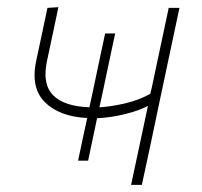

<svg xmlns="http://www.w3.org/2000/svg" viewBox="-20 -516 564 536"><path d="M198 -67.5Q204.5 -99 211 -129Q217.5 -159 223.5 -186.5Q146 -190.5 105.5 -230.5Q76.5 -259 76.5 -306Q76.5 -324.5 81 -346Q88.5 -381.5 96.5 -418.5Q104.5 -455 112.5 -494L143 -496Q135 -457.5 127 -419.8Q119 -382 111 -345Q107 -325.5 107 -309Q107 -271.5 128.5 -250Q159 -219 229.5 -216.5Q230.5 -219.5 231 -223L240.5 -267Q247.5 -301 256 -340.5Q264.5 -380 273.5 -422.5H301.5Q292.5 -380 284 -340.5Q275.5 -301 268.5 -267L259 -223Q258.5 -220 257.5 -216.5Q288 -218 327.5 -227Q367 -236 399.5 -254L403.5 -270.5Q416.5 -332 427.8 -385Q439 -438 451 -494H481Q469 -438 457.8 -385Q446.5 -332 433.5 -270.5L423 -221Q410.5 -161 399.5 -109Q388 -56.5 376 0H346Q357.5 -53 370 -112.5Q382.5 -171.5 393 -220.5Q369.5 -207.5 329.2 -197.5Q289 -187.5 251 -186Q245.5 -159 239 -129Q232.5 -99 226 -67.5Z"/></svg>

Font: Heraclito Thin
Style: Italic
Weight: 100
Italic angle: -12°
Designer: Kostas Bartsokas (font) & Cristiano Sobral (main changes)
Foundry: Kostas Bartsokas (font) & Cristiano Sobral (main changes)
Version: Version 1.00;July 8, 2020;FontCreator 13.0.0.2655 64-bit